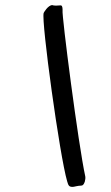

<svg xmlns="http://www.w3.org/2000/svg" viewBox="-20 -722 436 752"><path d="M312 -10C314 -17 315 -25 314 -31C287 -154 221 -665 225 -682C225 -682 226 -701 218 -701C213 -701 206 -700 200 -700C189 -700 185 -702 185 -702C168 -702 151 -672 151 -671C141 -640 214 -110 243 -12C248 5 250 10 265 10C270 10 285 5 298 5C304 5 308 1 312 -10Z"/></svg>

Font: Oregano
Style: Italic
Weight: 400
Italic angle: -12°
Designer: Astigmatic (AOETI)
Foundry: Astigmatic (AOETI)
Version: Version 1.000